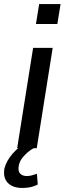

<svg xmlns="http://www.w3.org/2000/svg" viewBox="-40 -734 326 951"><path d="M45 0 124 -497H221L142 0ZM138 -615 154 -714H260L244 -615ZM71 197Q23 197 -1.5 171.5Q-26 146 -18 100Q-8 62 23 26.5Q54 -9 101 -35L127 0Q113 7 97.5 20Q82 33 69.5 49.5Q57 66 53 86Q48 114 60 126Q72 138 93 138Q104 138 116 135Q128 132 143 127L147 180Q132 188 113.5 192.5Q95 197 71 197Z"/></svg>

Font: Nunito Sans 7pt SemiCondensed Medium
Style: Italic
Weight: 500
Width: 4
Italic angle: -9°
Designer: Vernon Adams
Foundry: Vernon Adams
Version: Version 3.101;gftools[0.9.27]